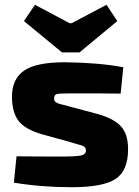

<svg xmlns="http://www.w3.org/2000/svg" viewBox="-20 -771 581 802"><path d="M470 -683 312 -552H239L80 -683L126 -751L271 -674H279L425 -751ZM272 -178 156 -210Q83 -231 56.5 -267.5Q30 -304 30 -367Q30 -441 80.5 -476Q131 -511 252 -511Q396 -509 495 -490L484 -380Q418 -381 290 -381Q232 -381 219 -378.5Q206 -376 206 -360Q206 -357 206.5 -354Q207 -351 208.5 -349Q210 -347 211.5 -345.5Q213 -344 216 -342.5Q219 -341 222 -339.5Q225 -338 230.5 -336.5Q236 -335 240.5 -334Q245 -333 253 -331Q261 -329 267 -327L387 -295Q455 -276 485 -243.5Q515 -211 515 -148Q515 -57 462 -23Q409 11 280 11Q153 11 38 -8L49 -118Q59 -118 122 -117.5Q185 -117 224 -117Q298 -117 318.5 -121.5Q339 -126 339 -143Q339 -147 338 -150Q337 -153 334 -156Q331 -159 328.5 -160.5Q326 -162 319.5 -164Q313 -166 307.5 -167.5Q302 -169 291.5 -172Q281 -175 272 -178Z"/></svg>

Font: Exo 2.0 Extra Bold
Style: Regular
Weight: 800
Designer: Natanael Gama
Version: Version 1.001;PS 001.001;hotconv 1.0.70;makeotf.lib2.5.58329